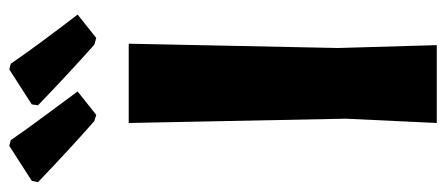

<svg xmlns="http://www.w3.org/2000/svg" viewBox="-340 -648 935 402"><g transform="rotate(-90 127.0 -447.5)"><path d="M136 -752 87 -713 74 -717Q17 -767 -54 -835L-51 -848L22 -895L34 -892Q53 -864 90.5 -813.5Q128 -763 136 -752ZM297 -752 248 -713 234 -717Q170 -774 107 -835L109 -848L182 -895L194 -892Q231 -838 297 -752ZM236 -645 227 -207 233 0H70L79 -191L70 -645Z"/></g></svg>

Font: Alegreya Sans ExtraBold
Style: Regular
Weight: 800
Designer: Juan Pablo del Peral
Foundry: Huerta Tipografica
Version: Version 2.007